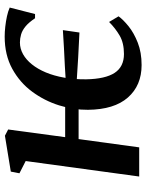

<svg xmlns="http://www.w3.org/2000/svg" viewBox="75 -675 610 800"><g transform="rotate(-90 380.0 -275.0)"><path d="M44.5 0 109 -473 58 -499 65 -535 214.5 -559.5 240.5 -546 208.5 -308.5H374.5L363.5 -252.5H200.5L166 0ZM509 10Q424 10 373.8 -47Q323.5 -104 322.5 -213.5Q322 -273 341 -333.8Q360 -394.5 398 -446Q436 -497.5 493.5 -529Q551 -560.5 627.5 -560.5Q647 -560.5 669.2 -558Q691.5 -555.5 712.2 -551Q733 -546.5 748.5 -539.5L721.5 -434H704Q686.5 -460 669.8 -473.8Q653 -487.5 636.2 -492.2Q619.5 -497 603 -497Q577.5 -497 554.2 -484Q531 -471 511.8 -447Q492.5 -423 478.2 -389Q464 -355 456.5 -312.5Q449 -270 449.5 -221Q451 -141 476.5 -102.2Q502 -63.5 555 -63.5Q601 -63.5 631.8 -81.5Q662.5 -99.5 688.5 -125.5L712 -86Q698.5 -67 670.8 -44.5Q643 -22 602.2 -6Q561.5 10 509 10ZM644.5 -249Q594.5 -251 541.5 -254.2Q488.5 -257.5 425.5 -261.5L427 -305Q467.5 -308 505.2 -309.8Q543 -311.5 579.8 -313.5Q616.5 -315.5 654.5 -318Z"/></g></svg>

Font: Merriweather 36pt SemiBold
Style: Italic
Weight: 600
Italic angle: -7.8°
Version: Version 2.101